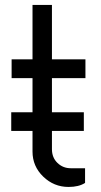

<svg xmlns="http://www.w3.org/2000/svg" viewBox="-20 -737 402 767"><path d="M321.3 -424.8H187.5V-288.6H314.9V-213.9H187.5V-141.1Q187.5 -107.4 209.5 -86.2Q231.4 -64.9 262.7 -64.9H319.8V-6.3Q294.9 9.8 253.9 9.8Q195.3 9.8 152.6 -31.5Q109.9 -72.8 109.9 -131.3V-213.9H24.9V-288.6H109.9V-424.8H26.4V-500H109.9V-717.3H187.5V-500H321.3Z"/></svg>

Font: Now
Style: Regular
Weight: 400
Designer: Alfredo Marco Pradil
Foundry: Alfredo Marco Pradil
Version: Version 1.002;PS 001.002;hotconv 1.0.88;makeotf.lib2.5.64775